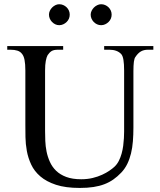

<svg xmlns="http://www.w3.org/2000/svg" viewBox="-20 -882 763 917"><path d="M687 -644.5Q666.5 -644.5 652.6 -636.2Q638.7 -627.9 627.4 -610.8Q621.6 -604 619.4 -586.9Q617.2 -569.8 617.2 -542V-272.5Q617.2 -238.3 614.7 -207.3Q612.3 -176.3 605.7 -149.2Q599.1 -122.1 587.9 -99.1Q576.7 -76.2 559.1 -57.6Q541 -38.6 521.5 -24.9Q502 -11.2 478.5 -2.2Q455.1 6.8 426.3 11.2Q397.5 15.6 360.8 15.6Q293 15.6 247.3 0.5Q201.7 -14.6 172.9 -39.3Q144 -64 129.2 -95.7Q114.3 -127.4 108.2 -160.9Q102.1 -194.3 101.6 -227.1Q101.1 -259.8 101.1 -285.6V-545.4Q101.1 -576.2 97.2 -595.9Q93.3 -615.7 84.5 -625.5Q76.7 -635.7 63.2 -640.1Q49.8 -644.5 29.8 -644.5H14.6V-662.1H281.7V-644.5H256.8Q236.8 -644.5 226.6 -638.2Q216.3 -631.8 207.5 -618.7Q202.1 -608.9 198.7 -591.1Q195.3 -573.2 195.3 -545.4V-256.3Q195.3 -234.9 196.3 -209.2Q197.3 -183.6 202.4 -158.2Q207.5 -132.8 218.3 -108.9Q229 -85 248 -66.4Q267.1 -47.9 296.4 -36.9Q325.7 -25.9 367.7 -25.9Q397.5 -25.9 422.6 -32Q447.8 -38.1 467.8 -47.4Q487.8 -56.6 502.7 -66.9Q517.6 -77.1 526.4 -85.4Q539.1 -97.2 547.4 -113.5Q555.7 -129.9 560.8 -148.2Q565.9 -166.5 568.4 -185.5Q570.8 -204.6 571.8 -221.9Q572.8 -239.3 572.8 -253.4V-545.4Q572.8 -576.2 569.6 -595.7Q566.4 -615.2 559.1 -623.5Q539.6 -644.5 502.4 -644.5H477.5V-662.1H712.4V-644.5ZM313 -812Q313 -801.8 309.1 -792.7Q305.2 -783.7 298.1 -776.9Q291 -770 282 -765.9Q272.9 -761.7 262.7 -761.7Q252.9 -761.7 244.1 -765.9Q235.4 -770 228.5 -777.1Q221.7 -784.2 217.8 -793.2Q213.9 -802.2 213.9 -812Q213.9 -821.3 218 -830.3Q222.2 -839.4 229 -846.2Q235.8 -853 244.6 -857.4Q253.4 -861.8 262.7 -861.8Q272.9 -861.8 282 -857.9Q291 -854 298.1 -847.2Q305.2 -840.3 309.1 -831.3Q313 -822.3 313 -812ZM513.2 -812Q513.2 -801.8 509.3 -792.7Q505.4 -783.7 498.3 -776.9Q491.2 -770 482.2 -765.9Q473.1 -761.7 462.9 -761.7Q452.6 -761.7 443.6 -765.9Q434.6 -770 427.7 -777.1Q420.9 -784.2 417 -793.2Q413.1 -802.2 413.1 -812Q413.1 -821.3 417.5 -830.3Q421.9 -839.4 428.7 -846.2Q435.5 -853 444.6 -857.4Q453.6 -861.8 462.9 -861.8Q473.1 -861.8 482.2 -857.9Q491.2 -854 498.3 -847.2Q505.4 -840.3 509.3 -831.3Q513.2 -822.3 513.2 -812Z"/></svg>

Font: Doulos SIL Eur
Style: Regular
Weight: 400
Designer: Walt Agee, Victor Gaultney, Peter Martin, Debbi Hosken, Becca Hirsbrunner
Foundry: SIL International
Version: Version 5.000